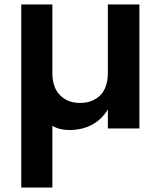

<svg xmlns="http://www.w3.org/2000/svg" viewBox="-20 -574 718 858"><path d="M462 -554C462 -554 462 -249 462 -249C462 -249 462 -249 462 -249C462 -206 451 -172 429 -149C406 -126 376 -114 338 -114C338 -114 338 -114 338 -114C300 -114 270 -126 248 -149C225 -172 214 -206 214 -249C214 -249 214 -554 214 -554C214 -554 75 -554 75 -554C75 -554 75 264 75 264C75 264 214 264 214 264C214 264 214 -12 214 -12C214 -12 214 -12 214 -12C235 1 260 7 289 7C289 7 289 7 289 7C328 7 362 -1 392 -17C421 -33 445 -56 462 -85C462 -85 462 0 462 0C462 0 603 0 603 0C603 0 603 -554 603 -554C603 -554 462 -554 462 -554Z"/></svg>

Font: Girnar Poppins
Style: SemiBold
Weight: 500
Designer: Ninad Kale (Devanagari), Jonny Pinhorn (Latin)
Foundry: Indian Type Foundry
Version: ""